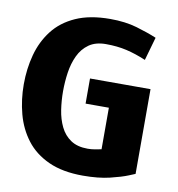

<svg xmlns="http://www.w3.org/2000/svg" viewBox="-78 -747 769 828"><g transform="rotate(10 306.5 -333.0)"><path d="M297 -408H562V-37Q562 -37 534 -25.5Q506 -14 456.5 -2Q407 10 339 10Q250 10 188.5 -18Q127 -46 90 -94.5Q53 -143 36.5 -205Q20 -267 20 -334Q20 -402 36.5 -463.5Q53 -525 90 -573Q127 -621 188.5 -648.5Q250 -676 339 -676Q405 -676 456 -661Q507 -646 545 -630L516 -528Q471 -547 430 -556.5Q389 -566 339 -566Q294 -566 265 -545.5Q236 -525 220 -491Q204 -457 198 -416Q192 -375 192 -334Q192 -293 198 -253Q204 -213 220 -180Q236 -147 265 -127.5Q294 -108 339 -108Q355 -108 369.5 -110.5Q384 -113 399 -116V-298H297Z"/></g></svg>

Font: Epunda Sans ExtraBold
Style: Regular
Weight: 800
Designer: Simon Atzbach
Foundry: typofactur
Version: Version 2.204; ttfautohint (v1.8.4.7-5d5b)